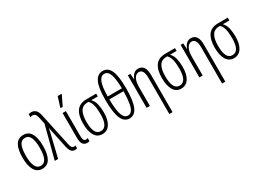

<svg xmlns="http://www.w3.org/2000/svg" viewBox="-40 -1629 3658 2719"><g transform="rotate(-30 1788.5 -269.5)"><path d="M380 -267Q380 -134 339 -62Q298 10 213 10Q129 10 86.5 -62.5Q44 -135 44 -268Q44 -401 85 -471.5Q126 -542 213 -542Q298 -542 339 -470.5Q380 -399 380 -267ZM99 -268Q99 -155 126.5 -96.5Q154 -38 213 -38Q271 -38 298.5 -94.5Q326 -151 326 -267Q326 -376 300 -435Q274 -494 213 -494Q152 -494 125.5 -436.5Q99 -379 99 -268Z M746 10Q706 10 684 -17Q662 -44 649 -107L599 -344Q593 -372 589.5 -388.5Q586 -405 584 -416Q582 -427 580 -441H576Q572 -413 565 -385L472 0H417L556 -531L531 -645Q521 -688 504.5 -702Q488 -716 467 -716Q445 -716 428 -707V-757Q435 -760 446.5 -762.5Q458 -765 473 -765Q508 -765 538.5 -741.5Q569 -718 584 -652L699 -114Q708 -72 720.5 -55.5Q733 -39 754 -39Q769 -39 780 -44V4Q765 10 746 10Z M944 10Q901 10 876.5 -21.5Q852 -53 852 -128V-532H906V-131Q906 -84 916 -62Q926 -40 951 -40Q967 -40 983 -47V2Q975 6 965.5 8Q956 10 944 10ZM863 -606V-618L912 -775H975V-767L897 -606Z M1194 10Q1112 10 1070 -61Q1028 -132 1028 -256Q1028 -389 1079.5 -460.5Q1131 -532 1246 -532H1401V-486H1294Q1336 -443 1349.5 -380.5Q1363 -318 1363 -248Q1363 -124 1318 -57Q1273 10 1194 10ZM1195 -38Q1310 -38 1310 -252Q1310 -295 1306 -338.5Q1302 -382 1288.5 -420Q1275 -458 1247 -486H1238Q1154 -486 1118 -427Q1082 -368 1082 -257Q1082 -149 1109 -93.5Q1136 -38 1195 -38Z M1638 10Q1553 10 1511 -84.5Q1469 -179 1469 -389Q1469 -590 1512.5 -677.5Q1556 -765 1640 -765Q1724 -765 1765.5 -677Q1807 -589 1807 -389Q1807 -179 1765 -84.5Q1723 10 1638 10ZM1522 -415H1754Q1752 -569 1725 -643.5Q1698 -718 1639 -718Q1582 -718 1553 -646.5Q1524 -575 1522 -415ZM1638 -37Q1676 -37 1701 -69Q1726 -101 1739 -174Q1752 -247 1754 -368H1522Q1524 -191 1552 -114Q1580 -37 1638 -37Z M2154 236V-357Q2154 -428 2133.5 -461.5Q2113 -495 2076 -495Q2031 -495 2002 -447Q1973 -399 1973 -298V0H1919V-532H1961L1967 -440H1971Q1984 -480 2013.5 -511Q2043 -542 2089 -542Q2207 -542 2207 -370V236Z M2483 10Q2401 10 2359 -61Q2317 -132 2317 -256Q2317 -389 2368.5 -460.5Q2420 -532 2535 -532H2690V-486H2583Q2625 -443 2638.5 -380.5Q2652 -318 2652 -248Q2652 -124 2607 -57Q2562 10 2483 10ZM2484 -38Q2599 -38 2599 -252Q2599 -295 2595 -338.5Q2591 -382 2577.5 -420Q2564 -458 2536 -486H2527Q2443 -486 2407 -427Q2371 -368 2371 -257Q2371 -149 2398 -93.5Q2425 -38 2484 -38Z M3017 236V-357Q3017 -428 2996.5 -461.5Q2976 -495 2939 -495Q2894 -495 2865 -447Q2836 -399 2836 -298V0H2782V-532H2824L2830 -440H2834Q2847 -480 2876.5 -511Q2906 -542 2952 -542Q3070 -542 3070 -370V236Z M3346 10Q3264 10 3222 -61Q3180 -132 3180 -256Q3180 -389 3231.5 -460.5Q3283 -532 3398 -532H3553V-486H3446Q3488 -443 3501.5 -380.5Q3515 -318 3515 -248Q3515 -124 3470 -57Q3425 10 3346 10ZM3347 -38Q3462 -38 3462 -252Q3462 -295 3458 -338.5Q3454 -382 3440.5 -420Q3427 -458 3399 -486H3390Q3306 -486 3270 -427Q3234 -368 3234 -257Q3234 -149 3261 -93.5Q3288 -38 3347 -38Z"/></g></svg>

Font: Noto Sans ExtraCondensed Light
Style: Regular
Weight: 300
Width: 2
Designer: Monotype Design Team
Foundry: Monotype Imaging Inc.
Version: Version 2.013; ttfautohint (v1.8.4.7-5d5b)